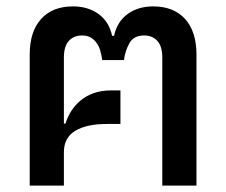

<svg xmlns="http://www.w3.org/2000/svg" viewBox="-20 -581 708 601"><path d="M73 -410Q73 -482 108.5 -521.5Q144 -561 209 -561Q255 -561 288 -537.5Q321 -514 331 -469H337Q347 -514 380 -537.5Q413 -561 459 -561Q524 -561 559.5 -521.5Q595 -482 595 -410V0H488V-401Q488 -436 472.5 -453Q457 -470 431 -470Q399 -470 385.5 -446.5Q372 -423 368 -393H300Q298 -408 294 -422Q290 -436 282.5 -446.5Q275 -457 264 -463.5Q253 -470 237 -470Q211 -470 195.5 -453Q180 -436 180 -401V-194H185Q191 -214 202.5 -232.5Q214 -251 231 -265.5Q248 -280 272 -289Q296 -298 328 -298H357V-193H315Q251 -193 215.5 -171.5Q180 -150 180 -105V0H73Z"/></svg>

Font: IBM Plex Sans Thai Medium
Style: Regular
Weight: 500
Designer: Mike Abbink, Paul van der Laan, Pieter van Rosmalen, Ben Mitchell, Mark Frömberg
Foundry: Bold Monday
Version: Version 1.1